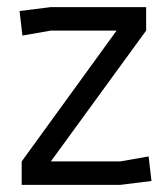

<svg xmlns="http://www.w3.org/2000/svg" viewBox="-20 -520 472 540"><path d="M123 -434 43 -420 35 -489 123 -500H391V-434L123 -66H318L398 -80L406 -11L318 0H41V-66L308 -434Z"/></svg>

Font: Strong
Style: Regular
Weight: 400
Designer: Roman Shchyukin (Gaslight Type Foundry)
Foundry: Cyreal (www.cyreal.org)
Version: Version 1.001